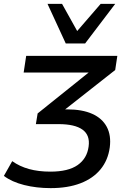

<svg xmlns="http://www.w3.org/2000/svg" viewBox="-53 -780 662 990"><path d="M208 190Q135 190 71.5 174Q8 158 -33 127L10 51Q48 78 96.5 91.5Q145 105 207 105Q299 105 347.5 71Q396 37 404 -25Q412 -83 372.5 -111.5Q333 -140 249 -140H132L141 -195L439 -434L434 -406H69L82 -492H552L541 -419L255 -194L231 -216H294Q371 -216 422.5 -193Q474 -170 497.5 -126Q521 -82 513 -20Q504 46 465.5 93Q427 140 362 165Q297 190 208 190ZM286 -556 192 -760H267L345 -620L466 -760H541L386 -556Z"/></svg>

Font: Nunito Sans 10pt SemiExpanded SemiBold
Style: Italic
Weight: 600
Width: 6
Italic angle: -9°
Designer: Vernon Adams
Foundry: Vernon Adams
Version: Version 3.101;gftools[0.9.27]